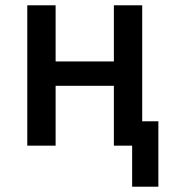

<svg xmlns="http://www.w3.org/2000/svg" viewBox="-20 -550 640 725"><path d="M479 155V0H410V-226H190V0H83V-530H190V-318H410V-530H517V-92H578V155Z"/></svg>

Font: Iosevka Curly SmBdEx
Style: Regular
Weight: 600
Width: 7
Monospace: yes
Designer: Belleve Invis
Foundry: Belleve Invis
Version: Version 11.1.0; ttfautohint (v1.8.3)